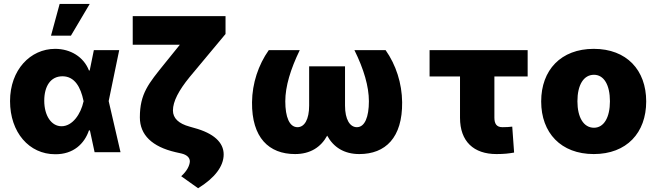

<svg xmlns="http://www.w3.org/2000/svg" viewBox="-20 -791 3409 998"><path d="M266.6 10.7C361.3 11.7 418.9 -43.9 442.4 -113.3H447.3L471.7 0H606.4L544.9 -265.6L599.6 -530.3H467.8L446.3 -424.8H442.4C415 -495.1 346.7 -537.1 266.6 -537.1C137.7 -537.1 32.2 -427.7 32.2 -265.6C32.2 -102.5 131.8 10.7 266.6 10.7ZM245.1 -605.5H348.6L446.3 -770.5H290ZM210 -267.6C210 -341.8 242.2 -394.5 304.7 -394.5C368.2 -394.5 399.4 -337.9 414.1 -266.6L415 -265.6L414.1 -263.7C400.4 -199.2 357.4 -134.8 299.8 -134.8C247.1 -134.8 210 -189.5 210 -267.6Z M1152.3 -707H669.9V-558.6H915L836.9 -461.9C752 -356.4 707 -304.7 707 -180.7C707 -89.8 770.5 -28.3 892.6 0L922.9 6.8C952.1 13.7 967.8 29.3 966.8 49.8C964.8 70.3 953.1 96.7 921.9 125L1009.8 187.5C1096.7 133.8 1142.6 73.2 1142.6 11.7C1142.6 -50.8 1090.8 -98.6 989.3 -126L965.8 -132.8C908.2 -148.4 878.9 -176.8 878.9 -216.8C878.9 -263.7 909.2 -321.3 965.8 -390.6L1152.3 -614.3Z M1538.1 -530.3H1377C1323.2 -454.1 1291 -358.4 1290 -259.8C1288.1 -75.2 1377.9 9.8 1513.7 9.8C1592.8 9.8 1647.9 -25.9 1680.7 -85.9C1713.4 -25.9 1768.6 9.8 1847.7 9.8C1983.4 9.8 2072.3 -75.2 2070.3 -259.8C2069.3 -358.4 2038.1 -454.1 1984.4 -530.3H1822.3C1871.1 -431.6 1897.5 -341.8 1897.5 -264.6C1897.5 -182.6 1876 -129.9 1835 -129.9C1798.8 -129.9 1773.4 -169.9 1773.4 -242.2V-446.3H1586.9V-242.2C1586.9 -169.9 1562.5 -129.9 1526.4 -129.9C1484.4 -129.9 1462.9 -182.6 1462.9 -264.6C1462.9 -341.8 1490.2 -431.6 1538.1 -530.3Z M2722.7 -530.3H2212.9V-393.6H2371.1V-178.7C2371.1 -55.7 2442.4 9.8 2560.5 9.8C2600.6 9.8 2625 6.8 2652.3 2L2642.6 -132.8C2623 -130.9 2616.2 -129.9 2591.8 -129.9C2560.5 -129.9 2549.8 -148.4 2549.8 -179.7V-393.6H2722.7Z M3066.4 9.8C3237.3 9.8 3338.9 -100.6 3338.9 -263.7C3338.9 -426.8 3237.3 -537.1 3066.4 -537.1C2895.5 -537.1 2793 -426.8 2793 -263.7C2793 -100.6 2895.5 9.8 3066.4 9.8ZM3067.4 -127C3013.7 -127 2981.4 -180.7 2981.4 -264.6C2981.4 -349.6 3013.7 -402.3 3067.4 -402.3C3119.1 -402.3 3150.4 -349.6 3150.4 -264.6C3150.4 -180.7 3119.1 -127 3067.4 -127Z"/></svg>

Font: Pretendard Black
Style: Regular
Weight: 900
Designer: Base glyphs from Inter by Rasmus Andersson; Hangeul glyphs from Noto Sans CJK(Source Han Sans) by Jang Soo-young and Kan
Foundry: Kil Hyung-jin
Version: Version 1.309;Glyphs 3.2 (3225)